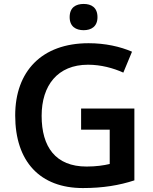

<svg xmlns="http://www.w3.org/2000/svg" viewBox="-20 -943 773 973"><path d="M404 -923C365 -923 333 -906 333 -856C333 -808 365 -790 404 -790C442 -790 474 -808 474 -856C474 -906 442 -923 404 -923ZM391 -393V-286H536V-112C507 -105 467 -99 419 -99C261 -99 191 -199 191 -356C191 -510 272 -615 426 -615C492 -615 554 -598 605 -575L649 -681C589 -707 513 -724 429 -724C191 -724 57 -581 57 -358C57 -123 184 10 400 10C502 10 585 -4 661 -29V-393Z"/></svg>

Font: Noto Sans Georgian SemiBold
Style: Regular
Weight: 600
Designer: Monotype Design Team, Akaki Razmadze
Foundry: Google LLC
Version: Version 2.005